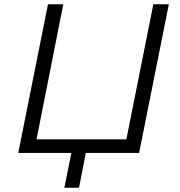

<svg xmlns="http://www.w3.org/2000/svg" viewBox="-20 -720 846 904"><path d="M635 0H384L352 164H283L316 0H66L206 -700H278L152 -64H575L702 -700H775Z"/></svg>

Font: Montserrat Alternates
Style: Italic
Weight: 400
Italic angle: -11.3°
Designer: Julieta Ulanovsky
Foundry: Julieta Ulanovsky
Version: Version 7.200